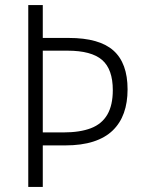

<svg xmlns="http://www.w3.org/2000/svg" viewBox="-20 -734 566 754"><path d="M481 -383Q481 -331 466.5 -290.5Q452 -250 422.5 -221.5Q393 -193 346.5 -178Q300 -163 236 -163H148V0H91V-714H148V-585H250Q370 -585 425.5 -535.5Q481 -486 481 -383ZM229 -214Q294 -214 337 -230.5Q380 -247 401.5 -284Q423 -321 423 -380Q423 -462 381 -498.5Q339 -535 245 -535H148V-214Z"/></svg>

Font: Noto Sans Thai SemiCondensed Light
Style: Regular
Weight: 300
Width: 4
Designer: Monotype Design Team
Foundry: Monotype Imaging Inc.
Version: Version 2.001